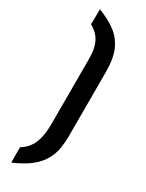

<svg xmlns="http://www.w3.org/2000/svg" viewBox="-203 -762 628 826"><g transform="rotate(30 111.0 -349.0)"><path d="M24 32V-44Q37 -52 49 -63.5Q61 -75 70.5 -92.5Q80 -110 85.5 -136.5Q91 -163 91 -203V-521Q91 -561 82.5 -586.5Q74 -612 59 -628Q44 -644 24 -655L25 -730Q75 -711 110 -685Q145 -659 163.5 -617.5Q182 -576 182 -510V-190Q182 -159 177 -129Q172 -99 156 -70Q140 -41 108 -15.5Q76 10 24 32Z"/></g></svg>

Font: Stick No Bills ExtraLight
Style: Bold
Weight: 700
Version: Version 2.000